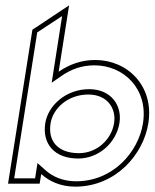

<svg xmlns="http://www.w3.org/2000/svg" viewBox="-20 -686 577 717"><path d="M10 0H128L134 -36C164 -9 206 11 261 11C413 11 516 -110 534 -226C556 -366 455 -462 336 -462C283 -462 238 -445 199 -418L238 -666L101 -575ZM33 -20 119 -565 212 -626 173 -377 209 -402C245 -427 284 -442 333 -442C442 -442 534 -354 514 -226C497 -119 403 -9 264 -9C214 -9 175 -27 148 -52L120 -77L111 -20ZM149 -226C137 -148 184 -94 272 -94C349 -94 414 -153 426 -226C437 -293 394 -353 313 -353C227 -353 160 -293 149 -226ZM169 -226C178 -281 233 -333 310 -333C380 -333 415 -282 406 -226C396 -164 341 -114 275 -114C196 -114 158 -159 169 -226Z"/></svg>

Font: Charger Pro
Style: OlObl
Weight: 900
Designer: Jasper
Foundry: Cannot Into Space Fonts
Version: Version 1.09